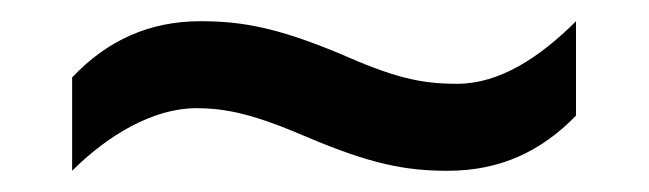

<svg xmlns="http://www.w3.org/2000/svg" viewBox="-20 -443 612 181"><path d="M269 -314C330 -288 363 -282 402 -282C451 -282 490 -300 523 -334V-423C489 -389 451 -364 411 -364C376 -364 351 -370 299 -393C241 -417 208 -423 169 -423C121 -423 81 -405 48 -370V-282C81 -315 124 -341 165 -341C194 -341 220 -335 269 -314Z"/></svg>

Font: Noto Sans Malayalam Medium
Style: Regular
Weight: 500
Designer: Jelle Bosma - Monotype Design Team
Foundry: Monotype Imaging Inc.
Version: Version 2.104